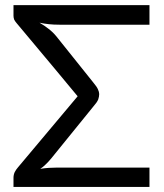

<svg xmlns="http://www.w3.org/2000/svg" viewBox="-20 -737 648 757"><path d="M214.8 -639.6Q191.4 -639.6 172.9 -641.6Q154.3 -643.6 135.7 -647.5Q156.2 -635.7 171.9 -623Q188.5 -610.4 202.1 -593.8Q250 -533.2 346.7 -413.1Q362.3 -394.5 366.2 -384.8Q371.1 -374 371.1 -366.2Q371.1 -356.4 367.2 -344.7Q362.3 -333 346.7 -315.4Q292 -248 183.6 -114.3Q169.9 -97.7 159.2 -87.9Q149.4 -78.1 138.7 -71.3Q157.2 -74.2 172.9 -75.2Q189.5 -76.2 203.1 -76.2Q325.2 -76.2 569.3 -76.2Q569.3 -56.6 569.3 0Q435.5 0 33.2 0Q33.2 -8.8 33.2 -36.1Q33.2 -47.9 38.1 -58.6Q43.9 -69.3 50.8 -77.1Q129.9 -170.9 286.1 -357.4Q226.6 -429.7 44.9 -646.5Q40 -652.3 36.1 -659.2Q33.2 -667 33.2 -674.8Q33.2 -688.5 33.2 -716.8Q167 -716.8 569.3 -716.8Q569.3 -697.3 569.3 -639.6Q480.5 -639.6 214.8 -639.6Z"/></svg>

Font: Lato
Style: Regular
Weight: 400
Designer: Lukasz Dziedzic with Adam Twardoch and Botio Nikoltchev
Version: Version 2.015; 2015-08-06; http://www.latofonts.com/